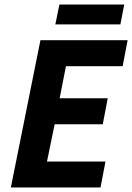

<svg xmlns="http://www.w3.org/2000/svg" viewBox="-20 -830 585 850"><path d="M28 0 159 -652H545L523 -537H272L244 -395H457L435 -280H222L188 -115H447L425 0ZM225 -722 243 -810H530L513 -722Z"/></svg>

Font: Source Sans 3
Style: Bold Italic
Weight: 700
Italic angle: -11°
Designer: Paul D. Hunt
Foundry: Adobe
Version: Version 3.052;hotconv 1.1.0;makeotfexe 2.6.0